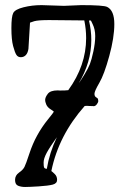

<svg xmlns="http://www.w3.org/2000/svg" viewBox="-20 -704 495 765"><path d="M356.4 -330.3C356.4 -337.3 362.9 -351.8 375.7 -373.8C388.6 -395.8 401.8 -431.3 415.3 -480.5C428.8 -529.6 435.5 -572.2 435.5 -608.2C435.5 -644.1 426.1 -666.8 407.2 -676.3C397.8 -681.2 363.3 -683.6 303.7 -683.6L234.9 -680.7L145.5 -683.6C120.1 -683.6 96.2 -680.7 73.7 -675C51.3 -669.4 37.6 -661.7 32.7 -652.1C27.8 -642.5 25.4 -622.5 25.4 -592C25.4 -561.6 27.7 -537.8 32.2 -520.8C36.8 -503.7 41.1 -491.9 45.2 -485.6C49.2 -479.2 55.2 -476.1 63 -476.1C70.8 -476.1 77.4 -478.8 82.8 -484.4C88.1 -489.9 91.6 -498.2 93.3 -509.3L99.6 -613.8L116.7 -619.6C127.8 -622.6 147.5 -624 175.8 -624L315.9 -622.6C320.8 -598.8 323.2 -575.4 323.2 -552.2C323.2 -479.3 299.5 -410.2 252 -344.7C245.4 -343.8 234.4 -343.3 218.8 -343.3C216.5 -343.6 213.9 -343.8 210.9 -343.8H209.5C190.3 -343.8 177.2 -339.2 170.4 -330.1C163.6 -321 160.2 -313.5 160.2 -307.6L159.7 -307.1C159.7 -301.6 161.1 -295.2 164.1 -288.1C167.3 -280.3 173.2 -273.8 181.6 -268.6C190.1 -263.3 194.3 -260.1 194.3 -258.8C194.3 -257.5 186.5 -247.2 170.9 -228C155.3 -208.8 141.2 -187.9 128.7 -165.3C116.1 -142.7 105.5 -117.9 96.7 -91.1C87.9 -64.2 81.5 -46.9 77.6 -39.1C73.7 -31.2 66.5 -23.7 55.9 -16.4C45.3 -9 40 0.7 40 12.9C40 25.1 44.1 32.9 52.2 36.1C60.4 39.4 69.7 41 80.1 41C90.5 41 108.6 40.2 134.3 38.6C160 36.9 178.6 34.6 190.2 31.5C201.7 28.4 207.5 22.1 207.5 12.7C207.5 3.3 204.4 -4.5 198.2 -10.5C192.1 -16.5 187.5 -20.5 184.6 -22.5C203.8 -116.9 248 -203.3 317.4 -281.7C318.7 -282.1 321 -282.2 324.2 -282.2H327.6C330.2 -282.2 333.2 -282.1 336.4 -281.7C341.3 -281.4 346.5 -281.2 352.1 -281.2L352.5 -280.8C357.7 -280.8 362.3 -283.5 366.2 -289.1C369.8 -294.3 371.6 -298.2 371.6 -300.8V-301.3C371.3 -303.5 370.9 -306 370.6 -308.6C370.3 -311.2 367.8 -313.7 363.3 -316.2C358.7 -318.6 356.4 -323.3 356.4 -330.3ZM153.8 -56.6C153.8 -67.1 157.9 -79.8 166 -95C174.2 -110.1 187.7 -130.9 206.5 -157.2C187 -116.5 173.7 -74.5 166.5 -31.2C166.2 -31.2 164.6 -31.6 161.6 -32.2C158.7 -32.9 156.7 -34.5 155.5 -37.1C154.4 -39.7 153.8 -46.2 153.8 -56.6ZM359.4 -560.1C359.4 -542.2 356.9 -521.9 352.1 -499.3C347.2 -476.6 342.5 -459.7 338.1 -448.5C333.7 -437.3 326.5 -423.4 316.4 -407C306.3 -390.5 298.8 -379.1 293.9 -372.6C327.1 -428.2 343.8 -485.7 343.8 -544.9C343.8 -570.3 340.7 -596 334.5 -622.1H342.3L349.1 -607.9C356 -593.9 359.4 -578 359.4 -560.1Z"/></svg>

Font: Drukaatie burti
Style: Regular
Weight: 400
Version: Version 0.14.4